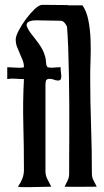

<svg xmlns="http://www.w3.org/2000/svg" viewBox="-20 -772 430 794"><path d="M261 -751V-750H321Q338 -726 345.5 -688Q353 -650 354.5 -608Q356 -566 354.5 -525.5Q353 -485 353 -456Q353 -354 356.5 -254Q360 -154 360 -53Q360 -38 367 -25.5Q374 -13 380 0Q346 0 313 0.5Q280 1 247 0Q254 -13 260 -26Q266 -39 266 -54Q266 -73 266 -116Q266 -159 266.5 -215.5Q267 -272 266.5 -336.5Q266 -401 265 -462Q264 -523 262 -576Q260 -629 257 -663V-662Q253 -670 248.5 -676Q244 -682 236 -686Q230 -686 215.5 -686.5Q201 -687 184.5 -687Q168 -687 153.5 -687.5Q139 -688 133 -688Q127 -688 119.5 -687.5Q112 -687 105.5 -685Q99 -683 94.5 -679Q90 -675 90 -667Q95 -651 105.5 -637Q116 -623 128 -608Q140 -593 151 -575Q162 -557 168 -533Q170 -525 170.5 -512.5Q171 -500 177 -494Q187 -492 193 -492Q199 -492 204 -492.5Q209 -493 215 -493.5Q221 -494 231 -494Q230 -487 231.5 -477.5Q233 -468 233.5 -459.5Q234 -451 231.5 -445Q229 -439 220 -439Q211 -439 203 -442.5Q195 -446 186 -446Q172 -446 170 -438Q168 -430 168 -419V-64Q168 -46 176 -31Q184 -16 192 0Q169 0 146 1Q123 2 100 2Q89 2 77 2Q65 2 54 0Q65 -15 72 -32.5Q79 -50 79 -69Q79 -163 76.5 -257Q74 -351 79 -445Q62 -445 44.5 -446.5Q27 -448 10 -445V-494Q21 -494 32.5 -493Q44 -492 55 -492Q61 -492 67 -492Q73 -492 79 -494Q79 -510 73.5 -523.5Q68 -537 62 -550.5Q56 -564 50.5 -578Q45 -592 45 -609Q45 -622 57.5 -646Q70 -670 87.5 -693.5Q105 -717 123.5 -734.5Q142 -752 155 -752Z"/></svg>

Font: Augsburger Schrift CAT
Style: Regular
Weight: 400
Designer: Peter Wiegel nach Roos&Junge Offenbach
Foundry: CAT-Fonts, Peter Wiegel
Version: Version 1.000